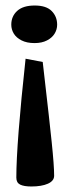

<svg xmlns="http://www.w3.org/2000/svg" viewBox="-20 -449 252 689"><path d="M20.5 -360.4Q20.5 -343.3 29.5 -328.4Q38.6 -313.5 57.4 -304Q76.2 -294.4 104 -294.4Q130.4 -294.4 148.7 -304Q167 -313.5 176 -328.4Q185.1 -343.3 185.1 -360.4Q185.1 -389.6 165.5 -409.4Q146 -429.2 104.5 -429.2Q63 -429.2 41.7 -409.9Q20.5 -390.6 20.5 -360.4ZM71.8 -238.3Q38.6 67.4 38.6 188.5Q38.6 206.5 52.2 213.4Q65.9 220.2 92.3 220.2Q129.4 220.2 151.9 210.2Q174.3 200.2 174.3 181.6Q174.3 145.5 165.5 60.8Q156.7 -23.9 142.1 -149.4L133.3 -226.6Z"/></svg>

Font: Neuton
Style: Bold
Weight: 700
Designer: Brian M Zick
Foundry: Brian M Zick
Version: Version 1.560